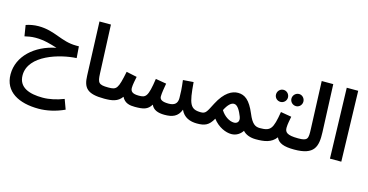

<svg xmlns="http://www.w3.org/2000/svg" viewBox="-94 -1182 3665 1911"><g transform="rotate(15 1738.5 -227.0)"><path d="M371 271C452 271 545 252 635 210L598 109C526 137 452 154 382 154C245 154 132 116 132 -11C132 -219 440 -306 608 -314L599 -433H570C416 -433 331 -523 161 -523C114 -523 68 -514 32 -501L50 -389C80 -396 118 -404 163 -404C252 -404 326 -380 387 -361C172 -319 14 -175 14 10C14 191 167 271 371 271Z M976 5C1020 5 1046 -22 1046 -56C1046 -88 1028 -113 986 -113C887 -113 876 -132 872 -226L851 -725H733L754 -173C758 -49 799 5 976 5Z M977 5C1056 5 1116 -4 1158 -63C1187 -3 1242 5 1292 5C1379 5 1424 -4 1460 -63C1480 -14 1529 5 1598 5C1678 5 1734 -15 1763 -92C1795 -19 1861 5 1932 5C1976 5 2001 -22 2001 -56C2001 -88 1983 -113 1942 -113C1830 -113 1812 -162 1794 -385L1686 -377C1697 -292 1699 -240 1699 -194C1699 -140 1671 -113 1608 -113C1531 -113 1516 -137 1516 -164C1516 -194 1526 -256 1534 -299L1423 -318C1395 -125 1373 -113 1301 -113C1234 -113 1215 -135 1215 -171C1215 -205 1227 -256 1233 -288L1124 -311C1086 -126 1074 -113 987 -113Z M1932 5C2011 5 2054 -11 2097 -89C2153 -14 2233 18 2289 18C2342 18 2380 -10 2404 -46C2434 -12 2483 5 2539 5C2581 5 2607 -22 2607 -56C2607 -88 2590 -113 2549 -113C2502 -113 2467 -132 2427 -230C2374 -356 2321 -396 2250 -396C2189 -396 2114 -358 2048 -231C2001 -141 1993 -113 1942 -113ZM2148 -191C2181 -256 2212 -280 2239 -280C2279 -281 2308 -218 2326 -173C2345 -125 2320 -99 2286 -99C2237 -99 2181 -137 2148 -191Z M2680 -418C2713 -418 2741 -445 2741 -479C2741 -514 2713 -542 2680 -542C2645 -542 2618 -514 2618 -479C2618 -445 2645 -418 2680 -418ZM2840 -417C2873 -417 2900 -445 2900 -479C2900 -513 2873 -542 2840 -542C2805 -542 2777 -513 2777 -479C2777 -445 2805 -417 2840 -417ZM2539 5C2625 5 2698 -5 2747 -71C2771 -16 2828 5 2934 5C2978 5 3003 -22 3003 -56C3003 -88 2986 -113 2944 -113C2825 -113 2805 -141 2805 -186C2805 -221 2816 -270 2822 -303L2711 -322C2681 -140 2660 -113 2549 -113Z M2934 5C3142 5 3168 -86 3162 -235L3142 -725H3023L3042 -238C3046 -136 3044 -113 2944 -113Z M3302 0H3419L3399 -725H3281Z"/></g></svg>

Font: Noto Sans Arabic UI SmBd
Style: Regular
Weight: 600
Designer: Monotype Design Team, Nadine Chahine and Nizar Qandah
Foundry: Monotype Imaging Inc.
Version: Version 2.010